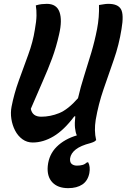

<svg xmlns="http://www.w3.org/2000/svg" viewBox="-20 -727 657 997"><path d="M150 13Q120 13 96.5 -4Q73 -21 58.5 -49Q44 -77 39 -109.5Q34 -142 40 -173Q53 -240 77.5 -308Q102 -376 126.5 -442.5Q151 -509 161 -573Q169 -617 169.5 -646Q170 -675 166 -699Q183 -704 196.5 -705.5Q210 -707 223 -707Q274 -707 289 -664.5Q304 -622 287 -549Q272 -482 250.5 -424Q229 -366 201.5 -304Q174 -242 140 -162Q148 -121 194 -121Q241 -121 287 -139.5Q333 -158 385 -217Q398 -274 417 -333.5Q436 -393 454 -453.5Q472 -514 484 -576Q496 -638 494 -701Q509 -703 519.5 -705Q530 -707 543 -707Q592 -707 608 -679.5Q624 -652 611 -576Q598 -494 571 -417Q544 -340 517.5 -263Q491 -186 477 -105Q468 -48 479 -1L480 0Q476 4 471 7.5Q466 11 450 16Q399 29 373.5 49Q348 69 344 95Q342 116 352.5 124.5Q363 133 379 133Q396 133 408.5 129.5Q421 126 432 116H438Q450 138 444 172Q436 212 407.5 231Q379 250 334 250Q280 250 251.5 219.5Q223 189 228 135Q234 75 274.5 35Q315 -5 379 -24Q372 -39 369.5 -63Q367 -87 371 -123H366Q312 -51 258 -19Q204 13 150 13Z"/></svg>

Font: Recursive Mn Csl St SmB
Style: Italic
Weight: 600
Italic angle: -15°
Monospace: yes
Version: Version 1.079;hotconv 1.0.112;makeotfexe 2.5.65598; ttfautoh